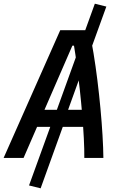

<svg xmlns="http://www.w3.org/2000/svg" viewBox="-43 -858 649 1043"><path d="M177.7 165 114.7 149.4 243.2 -205.1 256.8 -236.3 388.7 -601.1 397.9 -632.8 472.2 -837.9 534.7 -822.3 432.6 -540.5 407.7 -485.4 316.9 -233.9 312.5 -209ZM-23.4 0 284.2 -693.8H440.9Q453.6 -638.7 465.1 -568.6Q476.6 -498.5 486.1 -421.9Q495.6 -345.2 502.7 -268.8Q509.8 -192.4 513.9 -123.3Q518.1 -54.2 518.6 0H415Q415.5 -44.9 412.4 -106Q409.2 -167 403.6 -235.4Q397.9 -303.7 390.4 -372.3Q382.8 -440.9 374.8 -502.4Q366.7 -564 358.9 -609.9H350.1L85 0ZM105 -168.9 125 -261.7H476.6L456.5 -168.9Z"/></svg>

Font: Cascadia Mono NF
Style: Italic
Weight: 400
Italic angle: -10°
Monospace: yes
Designer: Aaron Bell
Foundry: Saja Typeworks
Version: Version 2404.023